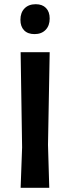

<svg xmlns="http://www.w3.org/2000/svg" viewBox="-20 -892 335 912"><path d="M150 -872Q181 -872 198.5 -854Q216 -836 216 -804Q216 -770 196.5 -750Q177 -730 144 -730Q112 -730 94.5 -748Q77 -766 77 -798Q77 -832 96.5 -852Q116 -872 150 -872ZM216 -644 208 -204 214 0H78L85 -192L78 -644Z"/></svg>

Font: Alegreya Sans
Style: Bold
Weight: 700
Designer: Juan Pablo del Peral
Foundry: Huerta Tipografica
Version: Version 2.007